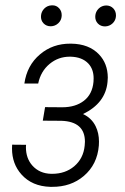

<svg xmlns="http://www.w3.org/2000/svg" viewBox="-20 -705 477 734"><path d="M217.8 -294.9Q268.6 -294.9 300.8 -319.8Q333 -344.7 337.4 -392.1Q337.9 -398.9 337.9 -405.3Q337.9 -440.4 317.9 -461.9Q293.9 -487.3 249.5 -488.3Q248 -488.3 246.6 -488.3Q203.1 -488.3 169.9 -460.9Q135.7 -432.6 126 -385.7H73.2Q83 -455.1 132.8 -497.1Q181.6 -538.6 249.5 -538.1Q251 -538.1 252.4 -538.1Q320.3 -537.1 358.4 -497.1Q391.6 -462.4 392.1 -408.7Q392.1 -400.4 391.1 -392.1Q383.8 -311 297.4 -269Q330.1 -253.9 345.7 -222.2Q358.4 -196.3 358.4 -163.6Q358.4 -156.2 357.9 -148.9Q352.1 -76.2 300.3 -32.2Q251 9.8 178.7 9.3Q175.3 9.3 172.4 9.3Q102.5 7.3 62 -38.1Q25.9 -78.6 25.9 -137.2Q25.9 -144.5 26.4 -151.9L79.6 -151.4Q79.1 -146.5 79.1 -142.1Q79.1 -100.1 103.5 -72.3Q130.9 -41.5 175.8 -40.5Q177.2 -40.5 179.2 -40.5Q229.5 -40.5 263.7 -69.3Q298.8 -99.1 303.7 -147.9Q304.7 -155.8 304.7 -163.1Q304.7 -240.2 214.8 -243.2L143.6 -243.7L152.3 -295.4ZM344.2 -643.6Q345.2 -660.2 356.9 -671.9Q368.7 -683.6 385.7 -684.1Q402.8 -684.1 413.6 -672.4Q423.3 -661.6 423.3 -646.5Q423.3 -645 423.3 -643.6Q422.4 -627 410.4 -615.7Q398.4 -604.5 381.8 -604Q364.7 -604 354 -615.2Q343.3 -626.5 344.2 -643.6ZM136.7 -644Q137.7 -660.6 149.4 -672.4Q161.1 -684.1 178.2 -684.6Q178.7 -684.6 179.7 -684.6Q195.3 -685.1 206.1 -673.3Q215.8 -662.6 215.8 -647.9Q215.8 -646 215.8 -644Q214.8 -627.4 202.9 -616.2Q190.9 -605 174.3 -604.5Q157.2 -604.5 146.5 -615.7Q135.7 -627 136.7 -644Z"/></svg>

Font: MAUL Condensed Light Italic
Style: Light Italic
Weight: 300
Italic angle: -12°
Designer: MAUL
Version: Version 1.0; 2020; ttfautohint (v1.8.3)